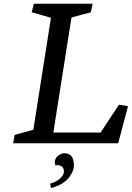

<svg xmlns="http://www.w3.org/2000/svg" viewBox="-20 -755 695 1012"><path d="M468.3 -735.4 458.5 -690.4 356.9 -663.1 261.2 -56.6H510.3L606.9 -203.1L654.8 -195.3L603 0H49.3L57.1 -43.9L155.8 -71.3L248.5 -661.1L147 -690.4L158.7 -735.4ZM244.6 212.9Q276.4 204.1 296.6 185.5Q316.9 167 316.9 149.4Q316.9 133.3 307.9 124.3Q298.8 115.2 281.7 115.2Q279.3 115.2 272 117.2Q269 106.9 269 98.6Q269 80.1 285.4 66.4Q301.8 52.7 318.8 52.7Q369.6 52.7 369.6 117.2Q369.6 145.5 344.7 179.7Q331.1 197.8 305.9 212.9Q280.8 228 248.5 236.3Z"/></svg>

Font: Neuton
Style: Italic
Weight: 400
Italic angle: -9°
Designer: Brian M Zick
Version: Version 1.32